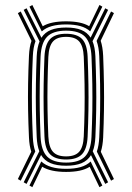

<svg xmlns="http://www.w3.org/2000/svg" viewBox="-20 -791 541 784"><path d="M88.5 -40.1 76.7 -46.6 140.6 -173.5Q131.5 -196.5 129.9 -231.1Q127.4 -289.6 126.6 -342.4Q125.7 -395.2 126.6 -448.5Q127.4 -501.7 129.9 -561.3Q131.6 -597.9 141.6 -621.9L76.7 -750.7L88.5 -757.2L149.1 -636.8Q163 -658.7 187.7 -668.6Q212.5 -678.6 249.9 -678.6Q287.1 -678.6 311.6 -668.8Q336.2 -658.9 350 -637.3L409.7 -757.2L421.5 -750.7L357.8 -622.6Q367.8 -598.8 369.5 -561.5Q371.9 -500.2 372.8 -446.3Q373.7 -392.4 372.8 -340.2Q372 -288 369.5 -231.3Q367.8 -195.9 358.7 -173.2L421.5 -46.6L409.7 -40.1L351.5 -157.6Q337.7 -135 312.9 -124.6Q288 -114.3 249.9 -114.3Q211.5 -114.3 186.4 -124.8Q161.4 -135.3 147.7 -158.2ZM249.9 -127.1Q302.7 -127.1 326.8 -151.5Q350.9 -175.9 353.6 -232Q356.1 -288.4 357 -340.4Q357.8 -392.4 357 -446Q356.1 -499.6 353.6 -560.6Q350.9 -616.9 327 -641.3Q303 -665.8 249.9 -665.8Q196.9 -665.8 172.7 -641.3Q148.5 -616.9 145.7 -560.6Q143.3 -501.2 142.4 -448.2Q141.6 -395.2 142.4 -342.7Q143.3 -290.1 145.7 -232Q148.4 -175.8 172.7 -151.5Q196.9 -127.1 249.9 -127.1ZM249.9 -139.7Q204.9 -139.7 184.3 -161.3Q163.8 -182.9 161.6 -232.9Q159.1 -290.5 158.3 -342.9Q157.4 -395.2 158.3 -448Q159.1 -500.8 161.6 -559.7Q164 -609.8 184.4 -631.4Q204.9 -653.1 249.9 -653.1Q294.8 -653.1 315.3 -631.6Q335.7 -610 337.8 -559.9Q340.3 -499 341.1 -445.7Q342 -392.4 341.1 -340.7Q340.3 -289 337.8 -232.9Q335.4 -183 315 -161.4Q294.6 -139.7 249.9 -139.7ZM249.9 -152.4Q286.4 -152.4 303.2 -171.2Q320.1 -190.1 322 -233.8Q324.5 -289.6 325.3 -341.1Q326.1 -392.6 325.3 -445.7Q324.5 -498.7 322 -559.1Q320.1 -602.7 303.4 -621.6Q286.6 -640.5 249.9 -640.5Q213.1 -640.5 196.3 -621.6Q179.5 -602.7 177.4 -558.8Q174.9 -500.2 174.1 -447.7Q173.2 -395.1 174.1 -343.1Q174.9 -291.1 177.4 -233.5Q179.5 -190 196.3 -171.2Q213.1 -152.4 249.9 -152.4ZM64.6 -53.2 52.9 -59.9 107.7 -171.7Q99.8 -195.4 98.3 -229.5Q95.6 -288.4 94.7 -341.8Q93.8 -395.2 94.7 -449Q95.6 -502.7 98.3 -563.1Q99.9 -599.5 108.6 -624L52.9 -737.4L64.6 -744.1L125 -623Q115.7 -598.1 114.1 -562.2Q111.4 -502.3 110.5 -448.8Q109.7 -395.2 110.5 -342.1Q111.4 -289 114.1 -230.4Q115.7 -196 124.1 -172.5ZM433.5 -53.2 375.4 -172.2Q383.7 -195.7 385.3 -230.4Q387.8 -287.4 388.7 -339.9Q389.5 -392.4 388.7 -446.5Q387.8 -500.6 385.3 -562.2Q383.7 -599 374.4 -623.9L433.5 -744.1L445.3 -737.4L391.1 -624.6Q399.5 -599.5 401.2 -563.1Q403.7 -501.2 404.5 -446.8Q405.4 -392.4 404.5 -339.6Q403.7 -286.8 401.2 -229.5Q399.5 -195.8 391.7 -171.2L445.3 -59.9ZM112 -26.7 100.3 -33.4 148.6 -131.7Q165.1 -116.3 190.1 -109Q215.1 -101.6 249.9 -101.6Q284.4 -101.6 309.2 -108.8Q334 -116 350.2 -131.5L397.9 -33.4L386.1 -26.7L346.2 -109.9Q328.8 -99.1 304.9 -94Q281 -89 249.9 -89Q218.5 -89 194.2 -94.2Q170 -99.3 152.3 -110.1ZM150.6 -662.7 100.3 -763.9 112 -770.6 154.5 -683.8Q171.9 -694.2 195.7 -699Q219.4 -703.9 249.9 -703.9Q280.1 -703.9 303.5 -699.1Q326.9 -694.4 344.2 -684L386.1 -770.6L397.9 -763.9L348.3 -663Q332.1 -677.7 307.8 -684.5Q283.5 -691.2 249.9 -691.2Q216.1 -691.2 191.6 -684.4Q167 -677.5 150.6 -662.7Z"/></svg>

Font: Big Shoulders Inline Text Thin
Style: Regular
Weight: 100
Designer: Patric King
Foundry: XO Type Co
Version: Version 2.002